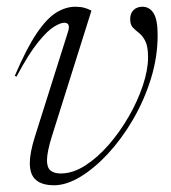

<svg xmlns="http://www.w3.org/2000/svg" viewBox="-20 -540 507 570"><path d="M448 -436Q448 -370.5 428 -306.2Q408 -242 374.8 -185Q341.5 -128 301 -84.2Q260.5 -40.5 218.8 -15.2Q177 10 140.5 10Q105.5 10 87 -5.5Q68.5 -21 68.5 -56Q68.5 -86 83.5 -134L182 -446Q190.5 -472.5 170.5 -472.5Q160 -472.5 140.8 -461Q121.5 -449.5 93.5 -415.2Q65.5 -381 29 -312.5L24 -315Q59 -397 89.2 -441.5Q119.5 -486 147.5 -503Q175.5 -520 203.5 -520Q218.5 -520 229.8 -517Q241 -514 251.5 -508.5L135 -138.5Q119.5 -89.5 119.5 -64Q119.5 -42.5 130 -33.8Q140.5 -25 160.5 -25Q196 -25 232.8 -48.5Q269.5 -72 302.8 -110.2Q336 -148.5 362.5 -194.5Q389 -240.5 404.2 -286.5Q419.5 -332.5 419.5 -370Q419.5 -402 411.5 -417.8Q403.5 -433.5 393 -441.8Q382.5 -450 374.5 -458.2Q366.5 -466.5 366.5 -483.5Q366.5 -500.5 376.5 -510.2Q386.5 -520 403 -520Q423.5 -520 435.8 -501Q448 -482 448 -436Z"/></svg>

Font: Newsreader 72pt Light
Style: Italic
Weight: 300
Italic angle: -17°
Designer: Hugues Gentile
Foundry: Production Type
Version: Version 1.003; ttfautohint (v1.8.3)